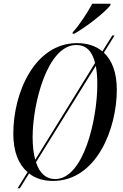

<svg xmlns="http://www.w3.org/2000/svg" viewBox="-20 -954 654 1024"><path d="M368 -782 367 -774H376C441 -811 540 -888 568 -925L570 -934H472C444 -883 404 -821 368 -782ZM74 50H86L135 -29C169 -2 213 11 262 11C496 11 603 -269 603 -475C603 -570 576 -634 534 -673L591 -765H579L526 -680C489 -711 442 -724 391 -724C167 -724 51 -464 51 -241C51 -145 79 -77 127 -36ZM154 -223C154 -400 232 -714 387 -714C436 -714 471 -685 487 -618L168 -102C159 -134 154 -174 154 -223ZM274 1C229 1 192 -26 172 -89L491 -603C496 -576 499 -543 499 -504C499 -320 427 1 274 1Z"/></svg>

Font: Noto Serif Display ExtraCondensed Medium
Style: Italic
Weight: 500
Width: 2
Italic angle: -12°
Designer: Monotype Design Team
Foundry: Monotype Imaging Inc.
Version: Version 2.009